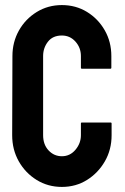

<svg xmlns="http://www.w3.org/2000/svg" viewBox="-20 -727 493 757"><path d="M224 10Q169 10 124.5 -17.5Q80 -45 54 -91Q28 -137 28 -194L29 -506Q29 -561 54.5 -606.5Q80 -652 124.5 -679.5Q169 -707 224 -707Q279 -707 323 -680Q367 -653 393 -607.5Q419 -562 419 -506V-460Q419 -456 415 -456H303Q299 -456 299 -460V-506Q299 -539 277.5 -563Q256 -587 224 -587Q188 -587 169 -562.5Q150 -538 150 -506V-194Q150 -157 171.5 -134Q193 -111 224 -111Q256 -111 277.5 -136.5Q299 -162 299 -194V-240Q299 -244 303 -244H416Q420 -244 420 -240V-194Q420 -137 393.5 -91Q367 -45 323 -17.5Q279 10 224 10Z"/></svg>

Font: Staatliches
Style: Regular
Weight: 400
Designer: Brian LaRossa & Erica Carras
Foundry: Type Brut Foundry
Version: Version 1.000; ttfautohint (v1.8.2) -l 8 -r 50 -G 200 -x 14 